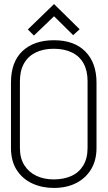

<svg xmlns="http://www.w3.org/2000/svg" viewBox="-20 -914 531 945"><path d="M372 -770 246 -894 117 -769 147 -739 246 -834 340 -741ZM34 -508V-186Q34 -121 62.5 -77Q91 -33 139 -11Q187 11 245 11Q308 11 355 -13Q402 -37 428.5 -81Q455 -125 455 -186V-507Q455 -605 400 -660.5Q345 -716 246 -716Q147 -716 90.5 -662.5Q34 -609 34 -508ZM78 -186V-514Q78 -566 98 -601.5Q118 -637 155.5 -655.5Q193 -674 244 -674Q297 -674 334.5 -655.5Q372 -637 391.5 -601.5Q411 -566 411 -515V-186Q411 -134 389.5 -99Q368 -64 330.5 -47.5Q293 -31 244 -31Q197 -31 159.5 -48.5Q122 -66 100 -100.5Q78 -135 78 -186Z"/></svg>

Font: Advent Pro Light
Style: Regular
Weight: 300
Version: Version 3.000